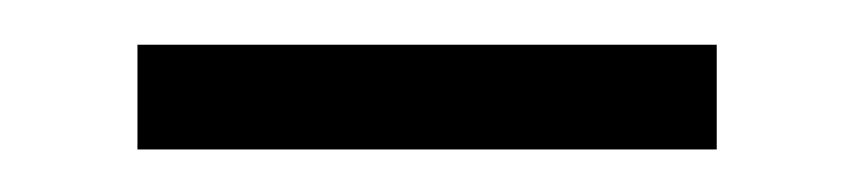

<svg xmlns="http://www.w3.org/2000/svg" viewBox="-20 -352 391 88"><path d="M308.5 -283.5H43V-331.5H308.5Z"/></svg>

Font: Acari Sans Neue
Style: Regular
Weight: 400
Designer: Alfredo Marco Pradil (font), Cristiano Sobral (main changes)
Foundry: Hanken Design Co. (font), Cristiano Sobral (main changes)
Version: Version 2.459;March 19, 2022;FontCreator 14.0.0.2808 64-bit;